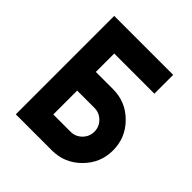

<svg xmlns="http://www.w3.org/2000/svg" viewBox="-190 -834 967 967"><g transform="rotate(45 293.0 -350.5)"><path d="M73 -701V0H330Q420 0 484 -64Q516 -96 532 -134.5Q548 -173 548 -218Q548 -308 484 -372Q420 -436 330 -436H207V-567H493V-701ZM207 -303H330Q365 -303 390 -278Q415 -253 415 -218Q415 -183 390 -158Q365 -133 330 -133H207Z"/></g></svg>

Font: Unageo
Style: Bold
Weight: 700
Designer: Richard Sepsi
Foundry: Richard Sepsi
Version: Version 2.000